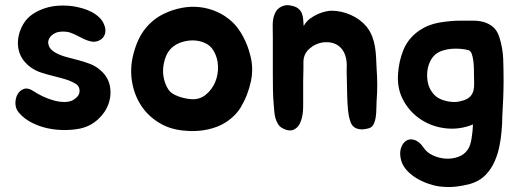

<svg xmlns="http://www.w3.org/2000/svg" viewBox="-20 -506 2036 753"><path d="M279 -176Q260 -188 236.5 -195Q213 -202 188.5 -208Q164 -214 141 -221.5Q118 -229 99 -243Q58 -274 51.5 -319.5Q45 -365 71 -411Q85 -435 108 -450.5Q131 -466 158.5 -474.5Q186 -483 215 -484Q244 -485 270 -481Q287 -478 306 -472.5Q325 -467 341.5 -458Q358 -449 371.5 -435.5Q385 -422 391 -402Q395 -389 392.5 -377Q390 -365 382.5 -357Q375 -349 363.5 -345Q352 -341 339 -343Q324 -346 311 -352Q298 -358 285 -365Q272 -372 258.5 -377Q245 -382 230 -382Q207 -383 192 -374Q177 -365 171.5 -352Q166 -339 172.5 -324Q179 -309 200 -298Q219 -288 242 -282Q265 -276 287.5 -270Q310 -264 331.5 -256Q353 -248 370 -234Q403 -207 410.5 -171Q418 -135 406 -100Q394 -65 364.5 -38Q335 -11 295 -2Q266 4 232.5 4Q199 4 166.5 -3Q134 -10 104.5 -25Q75 -40 55 -63Q41 -79 40.5 -99.5Q40 -120 48.5 -135.5Q57 -151 73 -157Q89 -163 109 -150Q125 -139 147 -128.5Q169 -118 191 -112Q213 -106 233.5 -106Q254 -106 269 -115Q291 -129 292 -147.5Q293 -166 279 -176Z M623 -452Q656 -468 692 -475Q728 -482 763.5 -478Q799 -474 832.5 -459Q866 -444 894 -417Q917 -394 934 -361.5Q951 -329 959 -298Q976 -243 964 -187Q952 -131 923 -83Q909 -61 888.5 -43.5Q868 -26 845 -15Q815 -1 780 4.5Q745 10 712 7Q652 4 606.5 -23Q561 -50 533.5 -92Q506 -134 497.5 -187.5Q489 -241 504 -297Q520 -357 550.5 -394.5Q581 -432 623 -452ZM653 -318Q638 -304 630 -283Q622 -262 620 -239.5Q618 -217 623.5 -194.5Q629 -172 641 -154Q651 -139 677 -129Q703 -119 731 -117Q763 -115 787 -134.5Q811 -154 823.5 -183Q836 -212 835 -246Q834 -280 817 -308Q805 -328 783.5 -337.5Q762 -347 738.5 -347.5Q715 -348 692 -340.5Q669 -333 653 -318Z M1050 -357Q1050 -380 1049.5 -406Q1049 -432 1058 -453Q1066 -472 1084.5 -480.5Q1103 -489 1121 -484Q1139 -481 1149 -473Q1159 -465 1163.5 -454.5Q1168 -444 1169 -430.5Q1170 -417 1171 -404Q1181 -422 1196 -433Q1211 -444 1227 -451Q1243 -458 1257.5 -461Q1272 -464 1280 -464Q1318 -464 1355.5 -447.5Q1393 -431 1418 -401Q1432 -383 1439.5 -363.5Q1447 -344 1450.5 -323Q1454 -302 1455 -280.5Q1456 -259 1457 -237Q1462 -173 1457 -110Q1456 -97 1456 -80Q1456 -63 1453.5 -46.5Q1451 -30 1444.5 -17.5Q1438 -5 1423 -2Q1402 3 1388.5 0.5Q1375 -2 1367 -9Q1359 -16 1355 -27Q1351 -38 1348 -52Q1346 -63 1344.5 -77.5Q1343 -92 1342.5 -107Q1342 -122 1341.5 -136.5Q1341 -151 1341 -163Q1341 -182 1340 -205Q1339 -228 1340 -248Q1340 -295 1315.5 -319.5Q1291 -344 1249 -340Q1217 -336 1193 -314.5Q1169 -293 1170 -259Q1170 -246 1170 -235Q1170 -224 1169.5 -213Q1169 -202 1169 -189Q1169 -176 1169 -160Q1169 -127 1169 -90.5Q1169 -54 1160 -31Q1152 -7 1133 2Q1114 11 1088 -3Q1077 -9 1070.5 -19.5Q1064 -30 1060.5 -42Q1057 -54 1056 -66.5Q1055 -79 1054 -90Q1051 -123 1050.5 -151.5Q1050 -180 1050 -213Z M1955 -189Q1955 -157 1953.5 -120Q1952 -83 1950 -51Q1950 -21 1947 9Q1945 35 1939 65.5Q1933 96 1922 122Q1908 156 1884 180.5Q1860 205 1822 216Q1790 224 1762 226.5Q1734 229 1702 225Q1681 222 1657 213.5Q1633 205 1612 192Q1591 179 1575 161.5Q1559 144 1553 122Q1546 95 1552.5 75Q1559 55 1573 46Q1587 37 1606 43Q1625 49 1642 74Q1654 92 1677 103Q1700 114 1726 116Q1752 118 1776.5 109.5Q1801 101 1815 80Q1825 65 1829.5 37Q1834 9 1835 -18Q1784 3 1730.5 -2.5Q1677 -8 1633.5 -35.5Q1590 -63 1563.5 -109.5Q1537 -156 1541 -215Q1544 -266 1562.5 -311Q1581 -356 1624 -386Q1659 -410 1703 -417.5Q1747 -425 1788 -425Q1812 -425 1835.5 -425Q1859 -425 1879 -419Q1899 -413 1915 -399Q1931 -385 1939 -358Q1952 -316 1953.5 -275Q1955 -234 1955 -189ZM1762 -106Q1772 -106 1781.5 -108Q1791 -110 1800 -113Q1817 -119 1825.5 -129Q1834 -139 1837 -151.5Q1840 -164 1839.5 -179Q1839 -194 1839 -210Q1839 -223 1838.5 -239Q1838 -255 1836 -269.5Q1834 -284 1830 -295Q1826 -306 1818 -309Q1804 -313 1786 -314.5Q1768 -316 1750 -314.5Q1732 -313 1715.5 -307.5Q1699 -302 1688 -293Q1673 -280 1665 -261Q1657 -242 1655.5 -221Q1654 -200 1658.5 -180Q1663 -160 1675 -144Q1689 -124 1713 -115Q1737 -106 1762 -106Z"/></svg>

Font: Jua
Style: Regular
Weight: 400
Version: Version 1.001